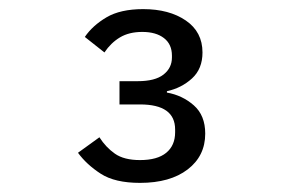

<svg xmlns="http://www.w3.org/2000/svg" viewBox="-20 -724 640 421"><path d="M282 -546Q320 -546 338.5 -560.5Q357 -575 357 -598V-602Q357 -627 339.5 -640.5Q322 -654 292 -654Q263 -654 243 -642Q223 -630 209 -609L166 -643Q183 -668 213.5 -686Q244 -704 294 -704Q351 -704 387.5 -679Q424 -654 424 -609Q424 -573 401 -552Q378 -531 346 -524V-521Q380 -515 405 -493Q430 -471 430 -431Q430 -382 391.5 -352.5Q353 -323 287 -323Q232 -323 201 -343Q170 -363 151 -389L198 -423Q212 -401 232 -387Q252 -373 287 -373Q325 -373 344.5 -389Q364 -405 364 -434V-440Q364 -495 287 -495H242V-546Z"/></svg>

Font: IBM Plaex Mono
Style: Regular
Weight: 400
Designer: Mike Abbink, Paul van der Laan, Pieter van Rosmalen
Foundry: Bold Monday
Version: Version 2.003